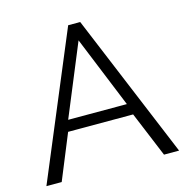

<svg xmlns="http://www.w3.org/2000/svg" viewBox="-105 -810 886 910"><g transform="rotate(-15 338.0 -355.0)"><path d="M309 -710H368L663 0H589L497 -222H178L87 0H12ZM481 -277 338 -628 193 -277Z"/></g></svg>

Font: PTCRaleway
Style: Regular
Weight: 400
Designer: Matt McInerney, Pablo Impallari, Rodrigo Fuenzalida
Foundry: Matt McInerney, Pablo Impallari, Rodrigo Fuenzalida
Version: Version 3.000g; ttfautohint (v1.5) -l 8 -r 28 -G 28 -x 14 -D